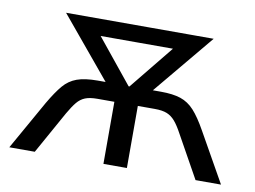

<svg xmlns="http://www.w3.org/2000/svg" viewBox="-60 -575 878 661"><g transform="rotate(10 379.0 -245.0)"><path d="M9 0 106 -172Q130 -213 149.5 -236Q169 -259 196.5 -269Q224 -279 269 -279H324L313 -259L121 -490H637L445 -259L433 -279H490Q532 -279 559 -270Q586 -261 607 -238Q628 -215 652 -172L749 0H660L577 -149Q563 -175 550.5 -189.5Q538 -204 522 -210.5Q506 -217 479 -217H420V0H338V-217H279Q252 -217 236 -210.5Q220 -204 208 -189.5Q196 -175 181 -149L98 0ZM377 -278H380L526 -458L528 -432H229L231 -458Z"/></g></svg>

Font: Nunito Sans 10pt SemiCondensed
Style: Regular
Weight: 400
Width: 4
Designer: Vernon Adams
Foundry: Vernon Adams
Version: Version 3.101;gftools[0.9.27]